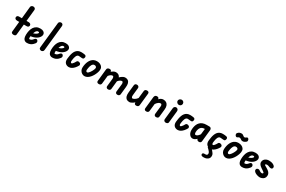

<svg xmlns="http://www.w3.org/2000/svg" viewBox="229 -3137 8321 5593"><g transform="rotate(30 4390.0 -341.0)"><path d="M235 0Q204.5 0 179 -15.2Q153.5 -30.5 157 -67.5L192 -409.5H118Q81 -409.5 59 -428Q37 -446.5 37 -474.5Q37 -503 55 -522Q73 -541 110 -541H205.5L246.5 -944Q249 -967.5 272 -985.8Q295 -1004 327 -1004Q359.5 -1004 382.2 -984Q405 -964 401.5 -930L361.5 -541H434Q471 -541 493.5 -522Q516 -503 516 -474.5Q516 -446.5 497.2 -428Q478.5 -409.5 441.5 -409.5H348L311.5 -54.5Q308.5 -24.5 286.5 -12.2Q264.5 0 235 0Z M686 10Q652.5 10 620.8 -6.2Q589 -22.5 569 -64Q549 -105.5 549.5 -181Q550.5 -256 566.2 -323Q582 -390 615.2 -441.5Q648.5 -493 701.2 -522.2Q754 -551.5 829 -551Q894.5 -550.5 932.2 -526.2Q970 -502 980.8 -465Q991.5 -428 975 -387.5Q960 -351.5 932.2 -322Q904.5 -292.5 866.5 -270Q828.5 -247.5 782.5 -233.2Q736.5 -219 685 -213.5Q684.5 -205.5 683.8 -197.2Q683 -189 682.5 -182Q682 -170 682.8 -155.8Q683.5 -141.5 688.2 -131.5Q693 -121.5 703 -121.5Q725 -121.5 742.5 -128.2Q760 -135 773.8 -145.5Q787.5 -156 797.2 -167Q807 -178 813.5 -186Q836 -214 860 -224.2Q884 -234.5 908.5 -218.5Q919.5 -209.5 928.2 -193Q937 -176.5 936.2 -155Q935.5 -133.5 917.5 -109Q902.5 -89 874.2 -61Q846 -33 800.2 -11.5Q754.5 10 686 10ZM708 -324Q730.5 -330 753.2 -339.5Q776 -349 796.2 -361Q816.5 -373 830.2 -387.2Q844 -401.5 848.5 -417.5Q851.5 -429 841.5 -436Q831.5 -443 809.5 -443Q785.5 -443 766.2 -426.5Q747 -410 732.5 -383Q718 -356 708 -324Z M1166 0Q1138.5 0 1114.2 -18.5Q1090 -37 1094 -76.5L1185.5 -940.5Q1189 -973 1213.8 -988.5Q1238.5 -1004 1264.5 -1004Q1297 -1004 1316 -981Q1335 -958 1331 -921L1241 -67.5Q1237.5 -34.5 1214.2 -17.2Q1191 0 1166 0Z M1539 10Q1505.5 10 1473.8 -6.2Q1442 -22.5 1422 -64Q1402 -105.5 1402.5 -181Q1403.5 -256 1419.2 -323Q1435 -390 1468.2 -441.5Q1501.5 -493 1554.2 -522.2Q1607 -551.5 1682 -551Q1747.5 -550.5 1785.2 -526.2Q1823 -502 1833.8 -465Q1844.5 -428 1828 -387.5Q1813 -351.5 1785.2 -322Q1757.5 -292.5 1719.5 -270Q1681.5 -247.5 1635.5 -233.2Q1589.5 -219 1538 -213.5Q1537.5 -205.5 1536.8 -197.2Q1536 -189 1535.5 -182Q1535 -170 1535.8 -155.8Q1536.5 -141.5 1541.2 -131.5Q1546 -121.5 1556 -121.5Q1578 -121.5 1595.5 -128.2Q1613 -135 1626.8 -145.5Q1640.5 -156 1650.2 -167Q1660 -178 1666.5 -186Q1689 -214 1713 -224.2Q1737 -234.5 1761.5 -218.5Q1772.5 -209.5 1781.2 -193Q1790 -176.5 1789.2 -155Q1788.5 -133.5 1770.5 -109Q1755.5 -89 1727.2 -61Q1699 -33 1653.2 -11.5Q1607.5 10 1539 10ZM1561 -324Q1583.5 -330 1606.2 -339.5Q1629 -349 1649.2 -361Q1669.5 -373 1683.2 -387.2Q1697 -401.5 1701.5 -417.5Q1704.5 -429 1694.5 -436Q1684.5 -443 1662.5 -443Q1638.5 -443 1619.2 -426.5Q1600 -410 1585.5 -383Q1571 -356 1561 -324Z M2096 10Q2067.5 10 2037.8 0Q2008 -10 1983.8 -32.5Q1959.5 -55 1947.2 -92.8Q1935 -130.5 1941.5 -186Q1947 -238 1956.5 -290.2Q1966 -342.5 1983.5 -389.5Q2001 -436.5 2029.5 -472.8Q2058 -509 2100.8 -530Q2143.5 -551 2204 -551Q2228 -551 2254.5 -548.8Q2281 -546.5 2303.2 -543Q2325.5 -539.5 2336.5 -535.5Q2355.5 -529 2366.2 -506.8Q2377 -484.5 2364 -448.5Q2352.5 -416.5 2332.2 -411.8Q2312 -407 2288.5 -410.5Q2263 -413.5 2234 -416Q2205 -418.5 2192.5 -418.5Q2165 -418.5 2146.2 -401.2Q2127.5 -384 2115 -356Q2102.5 -328 2095.2 -296Q2088 -264 2084.2 -233.8Q2080.5 -203.5 2078 -182Q2077 -168 2080.8 -154.8Q2084.5 -141.5 2092.2 -133.2Q2100 -125 2110.5 -125Q2124 -125 2142.5 -142.8Q2161 -160.5 2180.5 -189Q2200 -217.5 2217 -250Q2227 -267.5 2253.8 -272.5Q2280.5 -277.5 2310.5 -262Q2331 -252.5 2339.2 -237.2Q2347.5 -222 2347.8 -207.2Q2348 -192.5 2343 -184Q2316 -134 2278 -89.5Q2240 -45 2194 -17.5Q2148 10 2096 10Z M2622.5 10Q2579.5 10 2539 -15.2Q2498.5 -40.5 2473.8 -84.8Q2449 -129 2452 -186Q2454.5 -242 2466.5 -295.5Q2478.5 -349 2500.5 -395.2Q2522.5 -441.5 2555.2 -476.5Q2588 -511.5 2631.8 -531.2Q2675.5 -551 2731.5 -551Q2790 -551 2838 -529.2Q2886 -507.5 2912 -465.8Q2938 -424 2930.5 -364Q2926.5 -324.5 2909.5 -275.2Q2892.5 -226 2864.8 -176Q2837 -126 2800 -83.8Q2763 -41.5 2718 -15.8Q2673 10 2622.5 10ZM2638 -125Q2655 -125 2674.8 -141.8Q2694.5 -158.5 2714.5 -185.5Q2734.5 -212.5 2751.5 -243.5Q2768.5 -274.5 2780 -303.8Q2791.5 -333 2794 -353.5Q2797.5 -379 2777.8 -398.8Q2758 -418.5 2720 -418.5Q2694 -418.5 2674.5 -404.2Q2655 -390 2641 -365.5Q2627 -341 2617.8 -310.2Q2608.5 -279.5 2603 -246.2Q2597.5 -213 2595 -182Q2594.5 -168 2598.5 -154.8Q2602.5 -141.5 2612.2 -133.2Q2622 -125 2638 -125Z M3102 0Q3068.5 0 3049 -17.2Q3029.5 -34.5 3033 -66.5L3075.5 -477.5Q3079 -510 3104.5 -525.5Q3130 -541 3164 -541Q3193 -541 3208 -525.8Q3223 -510.5 3224.5 -484.5V-481.5Q3253 -507 3292 -529Q3331 -551 3368.5 -551Q3425.5 -551 3461.2 -526.5Q3497 -502 3512.5 -459Q3529.5 -478.5 3557.8 -500Q3586 -521.5 3618.8 -536.2Q3651.5 -551 3682 -551Q3742 -551 3778.2 -523.5Q3814.5 -496 3828.2 -444Q3842 -392 3834 -318.5L3806.5 -58.5Q3804.5 -41 3786.8 -20.5Q3769 0 3727.5 0Q3690.5 0 3673.5 -21.8Q3656.5 -43.5 3659.5 -71.5L3688.5 -330.5Q3690 -346 3688.2 -361Q3686.5 -376 3681.8 -388Q3677 -400 3669.5 -407.2Q3662 -414.5 3652 -414.5Q3621.5 -414.5 3588.8 -395.2Q3556 -376 3522 -333.5L3493 -58.5Q3491 -41 3473.5 -20.5Q3456 0 3414 0Q3377 0 3360 -21.8Q3343 -43.5 3346 -71.5L3373.5 -330.5Q3375 -345 3373.2 -360Q3371.5 -375 3366.8 -387.2Q3362 -399.5 3354.8 -407Q3347.5 -414.5 3338.5 -414.5Q3303 -414.5 3271.5 -393.5Q3240 -372.5 3209.5 -332.5L3180 -57Q3178 -40.5 3161.5 -20.2Q3145 0 3102 0Z M4134.5 10Q4074 10 4036.8 -17.5Q3999.5 -45 3985.2 -97Q3971 -149 3978.5 -222.5L4006 -482.5Q4007.5 -493.5 4014 -507.2Q4020.5 -521 4036.2 -531Q4052 -541 4080 -541Q4117 -541 4136.5 -519.2Q4156 -497.5 4153 -469.5L4125.5 -210.5Q4123 -184.5 4127.5 -165.8Q4132 -147 4141.5 -136.8Q4151 -126.5 4163.5 -126.5Q4187 -126.5 4229 -150Q4271 -173.5 4313 -227.5L4341.5 -484Q4343.5 -501.5 4360.5 -521.2Q4377.5 -541 4419.5 -541Q4459.5 -541 4475.5 -521Q4491.5 -501 4488.5 -473.5L4445.5 -65Q4442 -34.5 4420.8 -17.2Q4399.5 0 4359.5 0Q4324 0 4308.8 -18Q4293.5 -36 4295.5 -68L4296 -72.5Q4272.5 -51 4244.2 -32.2Q4216 -13.5 4187.8 -1.8Q4159.5 10 4134.5 10Z M4698 0Q4659 0 4643.2 -20Q4627.5 -40 4630.5 -67.5L4672 -463Q4675.5 -496 4695.8 -518.5Q4716 -541 4753 -541Q4789 -541 4805.8 -525.5Q4822.5 -510 4823 -482.5V-479.5Q4847.5 -509 4883.5 -530Q4919.5 -551 4966 -551Q5026 -551 5066.8 -523.5Q5107.5 -496 5126 -444Q5144.5 -392 5136.5 -318.5L5109 -58.5Q5106.5 -34 5087.8 -17Q5069 0 5027 0Q4990.5 0 4974.8 -21.8Q4959 -43.5 4962 -71.5L4991 -330.5Q4993.5 -353.5 4990 -372.5Q4986.5 -391.5 4976 -403Q4965.5 -414.5 4946.5 -414.5Q4913 -414.5 4876.8 -388.2Q4840.5 -362 4805 -308.5L4777.5 -57Q4775.5 -40 4758.2 -20Q4741 0 4698 0Z M5354 0Q5323.5 0 5300.5 -20.8Q5277.5 -41.5 5281 -75.5L5323 -471Q5325.5 -502 5349.5 -521.5Q5373.5 -541 5401 -541Q5430.5 -541 5454.8 -516.5Q5479 -492 5475 -454L5433.5 -57Q5430.5 -26 5405 -13Q5379.5 0 5354 0ZM5428 -640Q5393.5 -640 5365 -665.2Q5336.5 -690.5 5336.5 -727Q5336.5 -763 5365 -788.2Q5393.5 -813.5 5428 -813.5Q5464.5 -813.5 5489.5 -788.2Q5514.5 -763 5514.5 -727Q5514.5 -690.5 5489.5 -665.2Q5464.5 -640 5428 -640Z M5757.5 10Q5729 10 5699.2 0Q5669.5 -10 5645.2 -32.5Q5621 -55 5608.8 -92.8Q5596.5 -130.5 5603 -186Q5608.5 -238 5618 -290.2Q5627.5 -342.5 5645 -389.5Q5662.5 -436.5 5691 -472.8Q5719.5 -509 5762.2 -530Q5805 -551 5865.5 -551Q5889.5 -551 5916 -548.8Q5942.5 -546.5 5964.8 -543Q5987 -539.5 5998 -535.5Q6017 -529 6027.8 -506.8Q6038.5 -484.5 6025.5 -448.5Q6014 -416.5 5993.8 -411.8Q5973.5 -407 5950 -410.5Q5924.5 -413.5 5895.5 -416Q5866.5 -418.5 5854 -418.5Q5826.5 -418.5 5807.8 -401.2Q5789 -384 5776.5 -356Q5764 -328 5756.8 -296Q5749.5 -264 5745.8 -233.8Q5742 -203.5 5739.5 -182Q5738.5 -168 5742.2 -154.8Q5746 -141.5 5753.8 -133.2Q5761.5 -125 5772 -125Q5785.5 -125 5804 -142.8Q5822.5 -160.5 5842 -189Q5861.5 -217.5 5878.5 -250Q5888.5 -267.5 5915.2 -272.5Q5942 -277.5 5972 -262Q5992.5 -252.5 6000.8 -237.2Q6009 -222 6009.2 -207.2Q6009.5 -192.5 6004.5 -184Q5977.5 -134 5939.5 -89.5Q5901.5 -45 5855.5 -17.5Q5809.5 10 5757.5 10Z M6258 10Q6218 10 6184.5 -15.8Q6151 -41.5 6131 -85.8Q6111 -130 6111 -186Q6111 -237 6120 -288Q6129 -339 6150 -384.5Q6171 -430 6206.2 -465.2Q6241.5 -500.5 6294.2 -520.8Q6347 -541 6419.5 -541H6521Q6550.5 -541 6569.5 -515.8Q6588.5 -490.5 6584.5 -455L6543 -57Q6541 -40 6525.5 -20Q6510 0 6469 0Q6435.5 0 6416.2 -17.2Q6397 -34.5 6395.5 -57.5V-58.5Q6368.5 -31 6334 -10.5Q6299.5 10 6258 10ZM6288 -125Q6319 -125 6349.5 -148.8Q6380 -172.5 6413.5 -221L6435 -412.5H6424.5Q6382 -412.5 6351.8 -398.8Q6321.5 -385 6301.5 -362.2Q6281.5 -339.5 6270 -311.5Q6258.5 -283.5 6253.8 -254.8Q6249 -226 6249 -200.5Q6249 -167 6257.8 -146Q6266.5 -125 6288 -125Z M6855.5 10Q6827 10 6797.2 0Q6767.5 -10 6743.2 -32.5Q6719 -55 6706.8 -92.8Q6694.5 -130.5 6701 -186Q6706.5 -238 6716 -290.2Q6725.5 -342.5 6743 -389.5Q6760.5 -436.5 6789 -472.8Q6817.5 -509 6860.2 -530Q6903 -551 6963.5 -551Q6987.5 -551 7014 -548.8Q7040.5 -546.5 7062.8 -543Q7085 -539.5 7096 -535.5Q7115 -529 7125.8 -506.8Q7136.5 -484.5 7123.5 -448.5Q7112 -416.5 7091.8 -411.8Q7071.5 -407 7048 -410.5Q7022.5 -413.5 6993.5 -416Q6964.5 -418.5 6952 -418.5Q6924.5 -418.5 6905.8 -401.2Q6887 -384 6874.5 -356Q6862 -328 6854.8 -296Q6847.5 -264 6843.8 -233.8Q6840 -203.5 6837.5 -182Q6836.5 -168 6840.2 -154.8Q6844 -141.5 6851.8 -133.2Q6859.5 -125 6870 -125Q6883.5 -125 6902 -142.8Q6920.5 -160.5 6940 -189Q6959.5 -217.5 6976.5 -250Q6986.5 -267.5 7013.2 -272.5Q7040 -277.5 7070 -262Q7090.5 -252.5 7098.8 -237.2Q7107 -222 7107.2 -207.2Q7107.5 -192.5 7102.5 -184Q7075.5 -134 7037.5 -89.5Q6999.5 -45 6953.5 -17.5Q6907.5 10 6855.5 10ZM6797.5 321.5Q6767.5 321.5 6745.2 309Q6723 296.5 6723.5 270.5Q6724 243 6739.5 231.5Q6755 220 6785 220H6815Q6856.5 220 6869 204.8Q6881.5 189.5 6884 171Q6887.5 148 6879 128.8Q6870.5 109.5 6859.5 96Q6842 73.5 6825 56Q6808 38.5 6782.5 15.5Q6766.5 1 6772.2 -12Q6778 -25 6794.8 -33Q6811.5 -41 6827.5 -41Q6849.5 -41 6865.2 -34.2Q6881 -27.5 6895 -14.5Q6911 1 6922.8 15Q6934.5 29 6945.8 43.2Q6957 57.5 6970.5 74.5Q6989.5 98 6998.2 124Q7007 150 7004 188.5Q7001 231 6974.5 260.8Q6948 290.5 6909.2 306Q6870.5 321.5 6829 321.5Z M7382 10Q7339 10 7298.5 -15.2Q7258 -40.5 7233.2 -84.8Q7208.5 -129 7211.5 -186Q7214 -242 7226 -295.5Q7238 -349 7260 -395.2Q7282 -441.5 7314.8 -476.5Q7347.5 -511.5 7391.2 -531.2Q7435 -551 7491 -551Q7549.5 -551 7597.5 -529.2Q7645.5 -507.5 7671.5 -465.8Q7697.5 -424 7690 -364Q7686 -324.5 7669 -275.2Q7652 -226 7624.2 -176Q7596.5 -126 7559.5 -83.8Q7522.5 -41.5 7477.5 -15.8Q7432.5 10 7382 10ZM7397.5 -125Q7414.5 -125 7434.2 -141.8Q7454 -158.5 7474 -185.5Q7494 -212.5 7511 -243.5Q7528 -274.5 7539.5 -303.8Q7551 -333 7553.5 -353.5Q7557 -379 7537.2 -398.8Q7517.5 -418.5 7479.5 -418.5Q7453.5 -418.5 7434 -404.2Q7414.5 -390 7400.5 -365.5Q7386.5 -341 7377.2 -310.2Q7368 -279.5 7362.5 -246.2Q7357 -213 7354.5 -182Q7354 -168 7358 -154.8Q7362 -141.5 7371.8 -133.2Q7381.5 -125 7397.5 -125ZM7561.5 -651.5Q7533 -651.5 7514.5 -663.8Q7496 -676 7478.5 -688.2Q7461 -700.5 7434.5 -700.5Q7423.5 -700.5 7410.2 -695Q7397 -689.5 7379.5 -676Q7363 -663 7343.5 -668.8Q7324 -674.5 7309.8 -693Q7295.5 -711.5 7294 -736Q7292 -759.5 7304.8 -776.2Q7317.5 -793 7339.5 -808.5Q7355 -819.5 7377.5 -827Q7400 -834.5 7427.5 -834.5Q7452.5 -834.5 7469.2 -826Q7486 -817.5 7499 -806.5Q7512 -795.5 7525 -787Q7538 -778.5 7556 -778.5Q7572.5 -778.5 7584.2 -786.8Q7596 -795 7616.5 -808.5Q7635 -821 7652 -814Q7669 -807 7680 -788.8Q7691 -770.5 7692 -749Q7693 -726 7684 -712Q7675 -698 7651 -683.5Q7635.5 -674 7615.2 -662.8Q7595 -651.5 7561.5 -651.5Z M7922.5 10Q7889 10 7857.2 -6.2Q7825.5 -22.5 7805.5 -64Q7785.5 -105.5 7786 -181Q7787 -256 7802.8 -323Q7818.5 -390 7851.8 -441.5Q7885 -493 7937.8 -522.2Q7990.5 -551.5 8065.5 -551Q8131 -550.5 8168.8 -526.2Q8206.5 -502 8217.2 -465Q8228 -428 8211.5 -387.5Q8196.5 -351.5 8168.8 -322Q8141 -292.5 8103 -270Q8065 -247.5 8019 -233.2Q7973 -219 7921.5 -213.5Q7921 -205.5 7920.2 -197.2Q7919.5 -189 7919 -182Q7918.5 -170 7919.2 -155.8Q7920 -141.5 7924.8 -131.5Q7929.5 -121.5 7939.5 -121.5Q7961.5 -121.5 7979 -128.2Q7996.5 -135 8010.2 -145.5Q8024 -156 8033.8 -167Q8043.5 -178 8050 -186Q8072.5 -214 8096.5 -224.2Q8120.5 -234.5 8145 -218.5Q8156 -209.5 8164.8 -193Q8173.5 -176.5 8172.8 -155Q8172 -133.5 8154 -109Q8139 -89 8110.8 -61Q8082.5 -33 8036.8 -11.5Q7991 10 7922.5 10ZM7944.5 -324Q7967 -330 7989.8 -339.5Q8012.5 -349 8032.8 -361Q8053 -373 8066.8 -387.2Q8080.5 -401.5 8085 -417.5Q8088 -429 8078 -436Q8068 -443 8046 -443Q8022 -443 8002.8 -426.5Q7983.5 -410 7969 -383Q7954.5 -356 7944.5 -324Z M8515.5 10Q8491 10 8461.2 2.8Q8431.5 -4.5 8404 -15.8Q8376.5 -27 8358 -39.5Q8327.5 -61 8312.5 -86.8Q8297.5 -112.5 8310 -143.5Q8318 -162 8336 -171.2Q8354 -180.5 8375 -180.2Q8396 -180 8411.5 -169.5Q8422.5 -162 8438.2 -151.5Q8454 -141 8472 -133Q8490 -125 8507.5 -125Q8531 -125 8541.8 -134Q8552.5 -143 8553 -155Q8553 -163.5 8544 -173.2Q8535 -183 8513 -197.5Q8506 -202.5 8493.8 -210.8Q8481.5 -219 8468.2 -228Q8455 -237 8445 -243Q8422 -257.5 8394.2 -281.2Q8366.5 -305 8348 -336.2Q8329.5 -367.5 8333.5 -403Q8340.5 -474.5 8393.5 -512.8Q8446.5 -551 8520.5 -551Q8551.5 -551 8587 -544.8Q8622.5 -538.5 8653 -524.5Q8697.5 -504.5 8716.8 -473.5Q8736 -442.5 8719.5 -407.5Q8707 -382 8674.8 -380.8Q8642.5 -379.5 8613 -393Q8600.5 -399 8576.2 -407.8Q8552 -416.5 8529.5 -416.5Q8509.5 -416.5 8492.8 -410.5Q8476 -404.5 8475 -393Q8473.5 -377.5 8497.2 -364.5Q8521 -351.5 8545.5 -337Q8570 -322.5 8596 -305.2Q8622 -288 8636.5 -274.5Q8660 -255 8680 -219.2Q8700 -183.5 8695 -136.5Q8690.5 -84.5 8662.2 -52.2Q8634 -20 8594.2 -5Q8554.5 10 8515.5 10Z"/></g></svg>

Font: Edu NSW ACT Hand
Style: Regular
Weight: 400
Designer: Tina and Corey Anderson, Eben Sorkin, Mirko Velimirovic
Foundry: Sorkin Type Co.
Version: Version 2.000